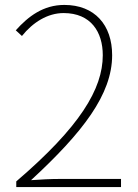

<svg xmlns="http://www.w3.org/2000/svg" viewBox="-20 -759 561 779"><path d="M46 0H471V-33H225C186 -33 146 -31 106 -28C316 -222 435 -376 435 -535C435 -658 364 -739 241 -739C156 -739 95 -693 44 -636L69 -613C113 -668 173 -706 238 -706C349 -706 397 -629 397 -535C397 -398 304 -244 46 -23Z"/></svg>

Font: Source Han Sans JP ExtraLight
Style: Regular
Weight: 250
Designer: Ryoko NISHIZUKA 西塚涼子 (kana, bopomofo & ideographs); Paul D. Hunt (Latin, Greek & Cyrillic); Sandoll Communications 산돌커뮤니
Foundry: Adobe
Version: Version 2.001;hotconv 1.0.107;makeotfexe 2.5.65593